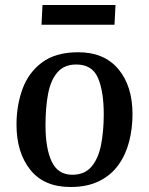

<svg xmlns="http://www.w3.org/2000/svg" viewBox="-20 -734 596 768"><path d="M262 14Q156 14 101 -55Q46 -124 46 -236Q46 -312 70 -378Q94 -444 148.5 -484.5Q203 -525 293 -525Q397 -525 453.5 -457.5Q510 -390 510 -277Q510 -220 496.5 -167.5Q483 -115 453.5 -74Q424 -33 376.5 -9.5Q329 14 262 14ZM269 -35Q319 -35 346.5 -68Q374 -101 384.5 -156Q395 -211 395 -277Q395 -368 372 -422Q349 -476 285 -476Q237 -476 210 -445Q183 -414 172.5 -359.5Q162 -305 162 -233Q162 -140 187 -87.5Q212 -35 269 -35ZM150 -714H442L438 -635H146Z"/></svg>

Font: Literata 36pt Medium
Style: Italic
Weight: 500
Italic angle: -2°
Designer: Latin by Veronika Burian and Jose Scaglione. Greek by Irene Vlachou. Cyrillic by Vera Evstafieva
Foundry: TypeTogether
Version: Version 3.002